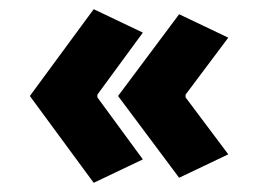

<svg xmlns="http://www.w3.org/2000/svg" viewBox="-20 -460 560 418"><path d="M45 -251 184 -440 291 -389 192 -254V-248L291 -113L184 -62ZM237 -251 370 -429 477 -378 384 -254V-248L477 -124L370 -73Z"/></svg>

Font: Athiti
Style: Bold
Weight: 700
Designer: CadsonDemak Team
Foundry: CadsonDemak
Version: Version 1.033